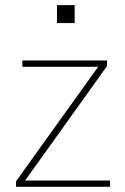

<svg xmlns="http://www.w3.org/2000/svg" viewBox="-20 -722 485 742"><path d="M42 0V-21.5L359.4 -463.9H66.4V-488.3H393.6V-466.8L77.1 -24.4H405.3V0ZM200.2 -632.8V-702.1H268.6V-632.8Z"/></svg>

Font: Gothic A1 Thin
Style: Regular
Weight: 250
Designer: HanYang I&C Co.,Ltd.
Foundry: HanYang I&C Co.,Ltd.
Version: Version 2.50